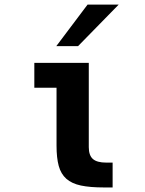

<svg xmlns="http://www.w3.org/2000/svg" viewBox="-20 -825 642 849"><path d="M367.2 -804.7H504.9L325.2 -621.1H229ZM439.9 3.9Q378.4 3.9 337.9 -4.6Q297.4 -13.2 273.4 -34.4Q249.5 -55.7 239.7 -91.3Q230 -127 230 -181.2V-437H131.8V-546.9H372.6V-174.3Q372.6 -138.2 390.6 -122.1Q408.7 -106 449.7 -106H478V3.9Z"/></svg>

Font: Hack
Style: Bold
Weight: 700
Monospace: yes
Designer: Christopher Simpkins
Foundry: Christopher Simpkins
Version: Version 2.017